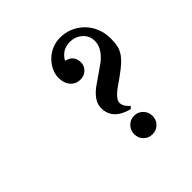

<svg xmlns="http://www.w3.org/2000/svg" viewBox="-149 -647 769 769"><g transform="rotate(-45 236.0 -262.0)"><path d="M441 -384Q441 -360 437 -342Q433 -324 420.5 -307Q408 -290 385 -271.5Q362 -253 324 -227Q283 -198 283 -177Q283 -165 291.5 -152.5Q300 -140 307 -137L297 -127Q216 -148 216 -214Q216 -252 261 -287L344 -345Q389 -381 389 -422Q389 -451 367.5 -470.5Q346 -490 315 -490Q270 -490 248 -450Q289 -441 289 -399Q289 -382 275 -367.5Q261 -353 239 -353Q213 -353 197 -371.5Q181 -390 181 -421Q181 -440 190 -459.5Q199 -479 215 -495Q231 -511 253 -520.5Q275 -530 300 -530Q329 -530 354.5 -519Q380 -508 399.5 -488.5Q419 -469 430 -442Q441 -415 441 -384ZM340 -46Q340 -24 325 -9Q310 6 288 6Q266 6 251 -9Q236 -24 236 -46Q236 -68 251 -83.5Q266 -99 288 -99Q310 -99 325 -83.5Q340 -68 340 -46Z"/></g></svg>

Font: Ruposhi Bangla
Style: Bold
Weight: 400
Designer: Niladri Shekhar Bala
Foundry: Lipighor Font Foundry
Version: Designed & Build by Niladri Shekhar Bala